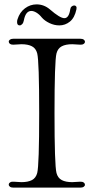

<svg xmlns="http://www.w3.org/2000/svg" viewBox="-20 -858 428 877"><path d="M20 -15Q20 -21 26.5 -25Q33 -29 43 -28Q67 -26 78 -26Q108 -26 126 -35.5Q144 -45 150 -68Q159 -104 159 -341Q159 -578 150 -614Q144 -637 126 -646.5Q108 -656 78 -656Q67 -656 43 -654H39Q30 -654 25 -658Q20 -662 20 -668Q20 -673 25.5 -677Q31 -681 41 -681H194H347Q357 -681 362.5 -677Q368 -673 368 -667Q368 -661 361.5 -657Q355 -653 345 -654Q321 -656 310 -656Q280 -656 262 -646.5Q244 -637 238 -614Q229 -578 229 -341Q229 -104 238 -68Q244 -45 262 -35.5Q280 -26 310 -26Q321 -26 345 -28H349Q358 -28 363 -24Q368 -20 368 -14Q368 -9 362.5 -5Q357 -1 347 -1H194H41Q31 -1 25.5 -5Q20 -9 20 -15ZM70 -742Q58 -742 58 -757Q58 -765 60 -770Q70 -802 94 -820Q118 -838 147 -838Q181 -838 208 -815Q254 -775 274 -775Q295 -775 301 -816Q302 -824 307.5 -828.5Q313 -833 319 -833Q325 -833 328 -828.5Q331 -824 329 -815Q321 -777 299.5 -759.5Q278 -742 251 -742Q228 -742 206 -752.5Q184 -763 171 -778Q160 -792 147 -800Q134 -808 123 -808Q97 -808 89 -765Q87 -754 81.5 -748Q76 -742 70 -742Z"/></svg>

Font: Hina Mincho
Style: Regular
Weight: 400
Designer: satsuyako
Foundry: satsuyako
Version: Version 1.100